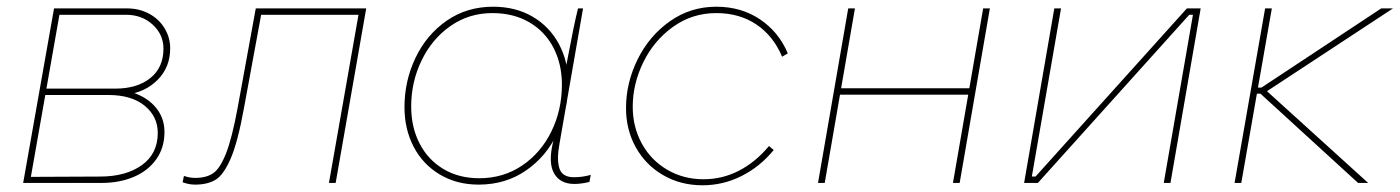

<svg xmlns="http://www.w3.org/2000/svg" viewBox="-20 -545 4172 572"><path d="M141 -520H358Q395 -520 424.5 -504Q454 -488 470.5 -460.5Q487 -433 487 -401Q487 -345 450 -307.5Q413 -270 356 -263V-275Q410 -262 440 -229.5Q470 -197 470 -152Q470 -105 445.5 -70.5Q421 -36 378.5 -18Q336 0 282 0H49ZM59 -18 278 -19Q355 -19 402.5 -53Q450 -87 450 -149Q450 -198 411 -230Q372 -262 303 -262H109L112 -281H323Q389 -281 428 -312.5Q467 -344 467 -400Q467 -442 435 -471.5Q403 -501 355 -501H147L159 -512L70 -7Z M524 -2 528 -21Q536 -18 544.5 -16.5Q553 -15 562 -15Q594 -15 614.5 -28.5Q635 -42 653 -87Q671 -132 688 -224L742 -520H1071L980 0H960L1048 -501H758L707 -224Q689 -124 668 -74.5Q647 -25 623 -10Q599 5 561 5Q551 5 541.5 3Q532 1 524 -2Z M1627 -119 1641 -178 1665 -339Q1669 -358 1672 -376Q1690 -472 1702 -520H1717L1647 -118Q1638 -70 1646.5 -43.5Q1655 -17 1690 -17Q1715 -17 1740 -24L1736 -3Q1712 3 1691 3Q1649 3 1631 -28Q1613 -59 1627 -119ZM1673 -297Q1673 -218 1640.5 -148.5Q1608 -79 1547 -37Q1486 5 1406 5Q1341 5 1290.5 -25Q1240 -55 1212.5 -107.5Q1185 -160 1185 -226Q1185 -304 1218 -373Q1251 -442 1311 -483.5Q1371 -525 1449 -525Q1516 -525 1566.5 -495.5Q1617 -466 1645 -414Q1673 -362 1673 -297ZM1205 -228Q1205 -166 1230 -117.5Q1255 -69 1301 -41.5Q1347 -14 1408 -14Q1479 -14 1535 -51.5Q1591 -89 1622.5 -153Q1654 -217 1654 -293Q1654 -354 1629 -402.5Q1604 -451 1557 -478.5Q1510 -506 1447 -506Q1377 -506 1322 -467.5Q1267 -429 1236 -365Q1205 -301 1205 -228Z M1845 -223Q1845 -298 1879.5 -368Q1914 -438 1975.5 -481.5Q2037 -525 2114 -525Q2188 -525 2244 -487.5Q2300 -450 2327 -386L2310 -376Q2284 -438 2233.5 -472Q2183 -506 2114 -506Q2042 -506 1985 -465Q1928 -424 1896.5 -359.5Q1865 -295 1865 -227Q1865 -167 1892 -117.5Q1919 -68 1967.5 -39.5Q2016 -11 2076 -11Q2132 -11 2181.5 -36.5Q2231 -62 2271 -110L2285 -98Q2244 -48 2189 -20.5Q2134 7 2073 7Q2008 7 1956 -23Q1904 -53 1874.5 -105.5Q1845 -158 1845 -223Z M2929 -520 2839 0H2819L2909 -520ZM2417 0 2507 -520H2527L2437 0ZM2474 -263 2477 -282H2877L2874 -263Z M3121 -520H3141L3054 -19H3065L3516 -520H3557L3467 0H3447L3534 -501H3523L3072 0H3031Z M3749 -520H3769L3678 0H3658ZM3735 -266H3716L3719 -284H3738L4095 -520H4130L3745 -267V-282L4056 0H4026Z"/></svg>

Font: Fixel Italic Variable Display Thin
Style: Italic
Weight: 100
Italic angle: -10°
Designer: AlfaBravo + MacPaw
Foundry: Kyrylo Tkachov, Marchela Mozhyna, Serhii Makarenko, Maria Weinstein, Zakhar Kryvoshyya
Version: Version 1.210;Glyphs 3.2 (3217)